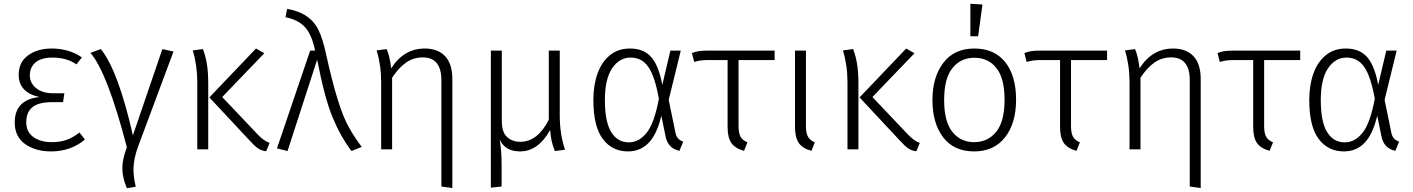

<svg xmlns="http://www.w3.org/2000/svg" viewBox="-20 -791 7487 1017"><path d="M251 11Q168 11 113 -28Q58 -67 58 -142Q58 -263 189 -277Q79 -301 79 -395Q79 -462 129 -498Q179 -534 253 -534Q345 -534 414 -487L385 -450Q333 -486 258 -486Q199 -486 168.5 -460.5Q138 -435 138 -392Q138 -351 171.5 -324Q205 -297 262 -297H321L314 -250H257Q185 -250 152 -223.5Q119 -197 119 -143Q119 -92 157 -65Q195 -38 254 -38Q298 -38 332 -50Q366 -62 401 -89L430 -52Q355 11 251 11Z M652 206Q628 149 628 100Q628 52 652 -11Q549 -407 459 -511L514 -531Q606 -418 684 -74L840 -531L899 -518L713 -19Q687 50 687 106Q687 147 699 198Z M1390 10Q1366 8 1347 -5Q1328 -18 1301 -48L1089 -275L1336 -534L1380 -509L1157 -277L1344 -80Q1378 -44 1408 -34ZM1083 0H1025V-355Q1025 -445 1001 -524L1055 -531Q1068 -497 1075.5 -454.5Q1083 -412 1083 -344Z M1842 9Q1784 -67 1741.5 -170Q1699 -273 1660 -475L1503 9L1447 -5L1623 -523H1649Q1632 -605 1597.5 -645Q1563 -685 1492 -700L1501 -744Q1624 -723 1668 -630Q1690 -584 1707 -505Q1770 -217 1828 -117Q1855 -67 1896 -13Z M2376 205 2318 197V-366Q2318 -487 2219 -487Q2171 -487 2131.5 -460Q2092 -433 2057 -379V0H1999V-355Q1999 -445 1975 -524L2028 -531Q2044 -497 2052 -429Q2119 -534 2230 -534Q2299 -534 2337.5 -493.5Q2376 -453 2376 -372Z M2580 203V-523H2638V-150Q2638 -91 2665.5 -65.5Q2693 -40 2736 -40Q2828 -40 2887 -157V-523H2945V-177Q2945 -80 2973 2L2919 9Q2907 -20 2902 -44.5Q2897 -69 2894 -102Q2830 11 2735 11Q2655 11 2627 -52Q2637 8 2637 80V197Z M3307 11Q3222 11 3172.5 -55.5Q3123 -122 3123 -261Q3123 -340 3145 -401.5Q3167 -463 3210.5 -498.5Q3254 -534 3317 -534Q3390 -534 3430 -488Q3470 -442 3488 -341L3531 -523H3586L3522 -262L3557 -92Q3563 -52 3599 -41L3579 8Q3517 -5 3505 -71L3483 -178Q3460 -80 3416 -34.5Q3372 11 3307 11ZM3311 -37Q3365 -37 3405.5 -88Q3446 -139 3470 -268Q3449 -386 3414.5 -436Q3380 -486 3320 -486Q3261 -486 3222.5 -429.5Q3184 -373 3184 -261Q3184 -146 3217.5 -91.5Q3251 -37 3311 -37Z M3921 8Q3874 -5 3854 -33.5Q3834 -62 3834 -119V-473H3742Q3711 -473 3694.5 -471Q3678 -469 3657 -463L3645 -510Q3665 -518 3684 -520.5Q3703 -523 3736 -523H4083V-473H3892V-124Q3892 -86 3902.5 -67Q3913 -48 3939 -37Z M4278 8Q4230 -5 4210.5 -34.5Q4191 -64 4191 -119V-523H4249V-124Q4249 -87 4259.5 -67.5Q4270 -48 4296 -37Z M4834 10Q4810 8 4791 -5Q4772 -18 4745 -48L4533 -275L4780 -534L4824 -509L4601 -277L4788 -80Q4822 -44 4852 -34ZM4527 0H4469V-355Q4469 -445 4445 -524L4499 -531Q4512 -497 4519.5 -454.5Q4527 -412 4527 -344Z M5140 11Q5033 11 4976 -63.5Q4919 -138 4919 -261Q4919 -382 4976.5 -458Q5034 -534 5141 -534Q5247 -534 5304.5 -462Q5362 -390 5362 -263Q5362 -138 5303.5 -63.5Q5245 11 5140 11ZM5140 -38Q5212 -38 5256.5 -92.5Q5301 -147 5301 -263Q5301 -376 5258 -430.5Q5215 -485 5141 -485Q5069 -485 5025 -430.5Q4981 -376 4981 -261Q4981 -147 5024.5 -92.5Q5068 -38 5140 -38ZM5161 -599H5120V-771L5184 -767Z M5682 8Q5635 -5 5615 -33.5Q5595 -62 5595 -119V-473H5503Q5472 -473 5455.5 -471Q5439 -469 5418 -463L5406 -510Q5426 -518 5445 -520.5Q5464 -523 5497 -523H5844V-473H5653V-124Q5653 -86 5663.5 -67Q5674 -48 5700 -37Z M6340 205 6282 197V-366Q6282 -487 6183 -487Q6135 -487 6095.5 -460Q6056 -433 6021 -379V0H5963V-355Q5963 -445 5939 -524L5992 -531Q6008 -497 6016 -429Q6083 -534 6194 -534Q6263 -534 6301.5 -493.5Q6340 -453 6340 -372Z M6705 8Q6658 -5 6638 -33.5Q6618 -62 6618 -119V-473H6526Q6495 -473 6478.5 -471Q6462 -469 6441 -463L6429 -510Q6449 -518 6468 -520.5Q6487 -523 6520 -523H6867V-473H6676V-124Q6676 -86 6686.5 -67Q6697 -48 6723 -37Z M7099 11Q7014 11 6964.5 -55.5Q6915 -122 6915 -261Q6915 -340 6937 -401.5Q6959 -463 7002.5 -498.5Q7046 -534 7109 -534Q7182 -534 7222 -488Q7262 -442 7280 -341L7323 -523H7378L7314 -262L7349 -92Q7355 -52 7391 -41L7371 8Q7309 -5 7297 -71L7275 -178Q7252 -80 7208 -34.5Q7164 11 7099 11ZM7103 -37Q7157 -37 7197.5 -88Q7238 -139 7262 -268Q7241 -386 7206.5 -436Q7172 -486 7112 -486Q7053 -486 7014.5 -429.5Q6976 -373 6976 -261Q6976 -146 7009.5 -91.5Q7043 -37 7103 -37Z"/></svg>

Font: Trujillo Light
Style: Regular
Weight: 300
Designer: Fira Sans original fonts by bBox Type GmbH, Carrois Corporate GbR, & Edenspiekermann AG / Changes by Cristiano Sobral
Foundry: Fira Sans original fonts by bBox Type GmbH, Carrois Corporate GbR, & Edenspiekermann AG / Changes by Cristiano Sobral
Version: Version 4.301;July 28, 2020;FontCreator 13.0.0.2655 64-bit